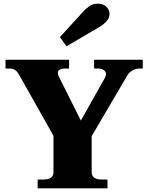

<svg xmlns="http://www.w3.org/2000/svg" viewBox="-20 -1025 807 1045"><path d="M306 -823 433 -962Q445 -976 465 -990.5Q485 -1005 511 -1005Q543 -1005 559.5 -988Q576 -971 576 -950Q576 -928 560.5 -910Q545 -892 514 -874L342 -773ZM185 -48H217Q271 -48 271 -88V-286L85 -616Q74 -636 62 -644Q50 -652 34 -652H10V-700H356V-652H332Q315 -652 305 -646Q295 -640 295 -628Q295 -621 300 -609L420 -369L551 -601Q557 -613 557 -621Q557 -636 544 -644Q531 -652 516 -652H492V-700H757V-652H740Q720 -652 701.5 -642Q683 -632 672 -613L479 -284V-88Q479 -48 533 -48H565V0H185Z"/></svg>

Font: Taviraj Black
Style: Regular
Weight: 900
Designer: Katatrad Team
Foundry: CadsonDemak
Version: Version 1.030